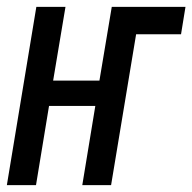

<svg xmlns="http://www.w3.org/2000/svg" viewBox="-29 -540 561 560"><path d="M-9 0 77 -520H162L126 -305H261L297 -520H512L499 -440H368L295 0H211L249 -231H114L76 0Z"/></svg>

Font: Iosevka Term Curly Medium
Style: Italic
Weight: 500
Italic angle: -9°
Designer: Belleve Invis
Foundry: Belleve Invis
Version: Version 32.3.0